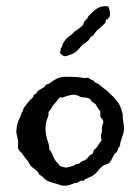

<svg xmlns="http://www.w3.org/2000/svg" viewBox="-20 -786 455 625"><path d="M265.6 -533.2Q276.4 -528.3 276.4 -526.9Q276.4 -525.4 280.8 -524.9Q285.2 -524.4 286.1 -522Q287.1 -519.5 290 -517.6Q293 -515.6 297.9 -513.7Q302.7 -511.7 307.6 -506.8Q312.5 -502 322.3 -495.1Q332 -488.3 350.6 -468.8Q369.1 -449.2 373 -435.5Q377 -421.9 378.4 -418.9Q379.9 -416 379.4 -409.7Q378.9 -403.3 382.3 -382.8Q385.7 -362.3 379.9 -346.7L372.1 -322.3Q371.1 -319.3 371.1 -315.4Q371.1 -311.5 367.2 -306.6Q363.3 -301.8 363.8 -299.8Q364.3 -297.9 360.8 -292.5Q357.4 -287.1 355.5 -287.1Q352.5 -286.1 345.2 -270.5Q337.9 -254.9 330.1 -252.4Q322.3 -250 317.4 -248Q306.6 -240.2 298.8 -230Q291 -219.7 282.2 -214.4Q273.4 -209 265.1 -206.1Q256.8 -203.1 251 -197.3Q245.1 -199.2 240.7 -196.3Q236.3 -193.4 232.4 -191.9Q228.5 -190.4 226.1 -190.4Q223.6 -190.4 218.8 -188.5Q192.4 -176.8 172.9 -184.6Q168.9 -186.5 162.6 -188Q156.2 -189.5 143.1 -193.8Q129.9 -198.2 122.6 -206.5Q115.2 -214.8 108.4 -216.8Q104.5 -227.5 96.2 -232.9Q87.9 -238.3 80.1 -246.1Q73.2 -255.9 73.2 -257.3Q73.2 -258.8 71.3 -261.2Q69.3 -263.7 64.9 -268.6Q60.5 -273.4 56.2 -280.3Q51.8 -287.1 44.4 -294.4Q37.1 -301.8 38.6 -312Q40 -322.3 38.1 -332Q36.1 -341.8 34.2 -349.6Q32.2 -357.4 33.7 -365.2Q35.2 -373 35.2 -376Q35.2 -378.9 38.6 -388.7Q42 -398.4 43.9 -401.4Q45.9 -404.3 48.3 -412.6Q50.8 -420.9 52.2 -421.4Q53.7 -421.9 53.7 -423.8Q54.7 -425.8 55.7 -430.2Q56.6 -434.6 67.9 -448.7Q79.1 -462.9 84.5 -466.8Q89.8 -470.7 89.8 -476.6Q100.6 -483.4 100.6 -485.4Q100.6 -487.3 104.5 -490.7Q108.4 -494.1 116.7 -498Q125 -502 129.9 -510.7Q137.7 -511.7 143.1 -516.1Q148.4 -520.5 161.6 -528.3Q174.8 -536.1 195.8 -536.1Q216.8 -536.1 229 -535.2Q241.2 -534.2 249.5 -532.7Q257.8 -531.2 265.6 -533.2ZM306.6 -408.2V-423.8Q298.8 -431.6 291 -447.3Q287.1 -449.2 284.7 -451.2Q282.2 -453.1 279.3 -455.1Q277.3 -457 275.9 -460Q274.4 -462.9 272.5 -464.8Q268.6 -465.8 261.7 -467.8Q254.9 -469.7 250 -468.8Q244.1 -468.8 234.9 -474.1Q225.6 -479.5 210.4 -476.6Q195.3 -473.6 189.9 -470.7Q184.6 -467.8 174.8 -468.8Q168.9 -462.9 163.1 -455.1Q157.2 -447.3 154.8 -445.3Q152.3 -443.4 148.9 -436.5Q145.5 -429.7 141.6 -425.8Q136.7 -420.9 137.7 -415.5Q138.7 -410.2 135.7 -404.3Q120.1 -369.1 136.7 -322.3Q140.6 -311.5 140.6 -299.8Q146.5 -293 149.4 -285.6Q152.3 -278.3 156.2 -270.5Q160.2 -262.7 165 -257.8Q169.9 -252.9 174.8 -246.1Q188.5 -240.2 196.3 -240.7Q204.1 -241.2 217.8 -246.1Q229.5 -252.9 232.4 -252.4Q235.4 -252 237.3 -253.4Q239.3 -254.9 243.7 -258.8Q248 -262.7 251 -262.7Q253.9 -262.7 258.8 -266.1Q263.7 -269.5 269 -276.4Q274.4 -283.2 281.2 -285.2Q283.2 -288.1 283.7 -291.5Q284.2 -294.9 285.2 -297.9Q293.9 -302.7 298.3 -311.5Q302.7 -320.3 310.5 -328.1Q310.5 -333 309.1 -338.9Q307.6 -344.7 310.1 -352.1Q312.5 -359.4 312 -360.8Q311.5 -362.3 312 -370.6Q312.5 -378.9 314.9 -382.8Q317.4 -386.7 315.9 -392.1Q314.5 -397.5 311 -400.4Q307.6 -403.3 306.6 -408.2ZM325.2 -724.6 323.2 -711.9Q317.4 -707 313 -702.1Q308.6 -697.3 300.3 -690.9Q292 -684.6 284.2 -670.9Q276.4 -668 272.5 -661.1Q268.6 -654.3 263.2 -650.4Q257.8 -646.5 255.9 -645Q253.9 -643.6 251 -642.1Q248 -640.6 237.3 -627.4Q226.6 -614.3 211.9 -608.9Q197.3 -603.5 192.4 -603Q187.5 -602.5 184.6 -605.5Q181.6 -608.4 176.8 -610.4Q174.8 -616.2 176.8 -619.6Q178.7 -623 176.8 -627Q180.7 -629.9 182.6 -637.7Q184.6 -645.5 189 -650.9Q193.4 -656.2 194.8 -658.7Q196.3 -661.1 206.1 -668.9Q213.9 -672.9 216.3 -676.3Q218.8 -679.7 222.7 -683.6Q229.5 -687.5 231.9 -689.5Q234.4 -691.4 242.7 -697.8Q251 -704.1 252 -709Q252.9 -713.9 255.9 -717.3Q258.8 -720.7 262.7 -724.6Q266.6 -728.5 267.6 -733.4Q282.2 -749 295.9 -758.3Q309.6 -767.6 332 -765.6Q340.8 -748 336.9 -730.5Q333 -729.5 331.1 -724.6Q329.1 -719.7 325.2 -724.6Z"/></svg>

Font: Mountains of Christmas
Style: Bold
Weight: 700
Designer: Crystal Kluge
Foundry: Font Diner, Inc DBA Tart Workshop
Version: Version 1.002